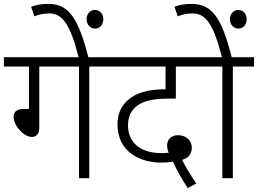

<svg xmlns="http://www.w3.org/2000/svg" viewBox="-20 -916 1326 987"><path d="M182 -574H386V0H439V-574H549V-622H0V-574H129V-356H103C64 -356 50 -339 50 -315C50 -270 102 -212 144 -212C167 -212 182 -228 182 -259Z M386 -615H436C385 -815 337 -896 230 -896C192 -896 166 -891 140 -881L157 -832C176 -840 202 -847 232 -847C300 -847 340 -796 386 -615ZM425 -817C425 -789 445 -769 468 -769C492 -769 511 -788 511 -817C511 -845 493 -865 468 -865C444 -865 425 -845 425 -817Z M945 51 989 27C958 -18 935 -56 916 -94C946 -103 966 -122 966 -157C966 -191 939 -221 895 -221C864 -221 839 -203 839 -168C839 -157 842 -143 847 -131C834 -129 822 -129 810 -129C697 -129 638 -187 638 -272C638 -317 656 -352 687 -374C721 -398 770 -409 847 -409H884V-574H1043V-622H534V-574H831V-457H827C746 -457 681 -440 639 -403C606 -375 584 -334 584 -277C584 -131 705 -80 810 -80C834 -80 853 -82 869 -85C886 -47 917 9 945 51Z M1177 -574H1286V-622H1171C1122 -815 1074 -896 967 -896C929 -896 903 -891 877 -881L894 -832C913 -840 939 -847 969 -847C1036 -847 1076 -797 1121 -622H1029V-574H1123V0H1177ZM1162 -817C1162 -789 1182 -769 1205 -769C1229 -769 1248 -788 1248 -817C1248 -845 1230 -865 1205 -865C1181 -865 1162 -845 1162 -817Z"/></svg>

Font: Noto Sans Devanagari UI Light
Style: Regular
Weight: 300
Designer: Jelle Bosma - Monotype Design Team
Foundry: Monotype Imaging Inc.
Version: Version 2.004